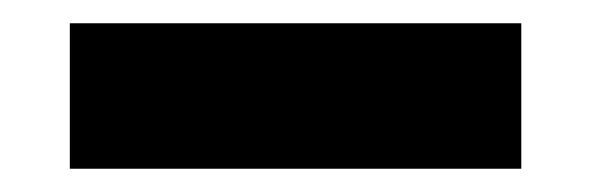

<svg xmlns="http://www.w3.org/2000/svg" viewBox="-20 -721 508 165"><path d="M40 -701V-576H428V-701Z"/></svg>

Font: MV Cash ExtraBold
Style: Regular
Weight: 800
Designer: Rodrigo Fuenzalida
Foundry: fragTYPE
Version: Version 1.100;Glyphs 3.1.2 (3151)